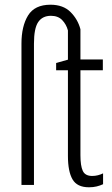

<svg xmlns="http://www.w3.org/2000/svg" viewBox="-20 -784 473 814"><path d="M357 10Q307 10 287.5 -23.5Q268 -57 268 -123V-486H218V-517L268 -531V-655Q261 -681 243.5 -699Q226 -717 196 -717Q160 -717 142 -690.5Q124 -664 124 -599V0H71V-599Q71 -673 99 -718.5Q127 -764 194 -764Q248 -764 279 -733Q310 -702 321 -660V-532H416V-486H321V-126Q321 -81 331 -59.5Q341 -38 371 -38Q383 -38 395 -41Q407 -44 417 -49V-3Q404 3 389.5 6.5Q375 10 357 10Z"/></svg>

Font: Noto Sans ExtraCondensed Light
Style: Regular
Weight: 300
Width: 2
Designer: Monotype Design Team
Foundry: Monotype Imaging Inc.
Version: Version 2.013; ttfautohint (v1.8.4.7-5d5b)